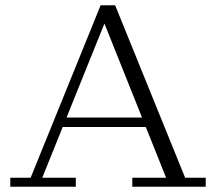

<svg xmlns="http://www.w3.org/2000/svg" viewBox="-20 -707 818 727"><path d="M19 0V-34H96L361 -687H416L681 -34H759V0H481V-34H609L365 -644H386L140 -34H267V0ZM205 -226V-262H547V-226Z"/></svg>

Font: Montagu Slab 144pt Light
Style: Regular
Weight: 300
Designer: Florian Karsten
Foundry: Florian Karsten
Version: Version 1.000